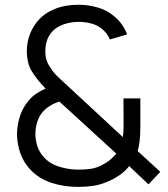

<svg xmlns="http://www.w3.org/2000/svg" viewBox="-20 -754 692 790"><path d="M301.5 15Q241.5 15 190.2 -2.2Q139 -19.5 104.5 -56.5Q77.5 -85.5 64.5 -121.2Q51.5 -157 50 -197Q50 -198.5 50 -200Q50 -236.5 61.2 -273.2Q72.5 -310 97 -339Q111.5 -357 129.8 -369Q148 -381 167.5 -389.5Q130 -428.5 110.2 -461.8Q90.5 -495 90.5 -543.5Q90.5 -599 118.8 -645Q147 -691 197 -713.5Q222.5 -725 249.2 -729.8Q276 -734.5 302.5 -734.5Q343 -734.5 382 -723.2Q421 -712 448.5 -688Q467 -673.5 481 -653.8Q495 -634 503 -612.5L432 -591.5Q421.5 -618.5 397 -637Q378 -652 353.2 -658Q328.5 -664 303.5 -664Q261 -664 226.5 -647.5Q196.5 -632.5 181.5 -606Q166.5 -579.5 166.5 -544Q166.5 -513.5 176.5 -493.8Q186.5 -474 205.5 -451Q216.5 -439 230 -426.8Q243.5 -414.5 257.5 -401.5L485.5 -190Q487.5 -204 488 -217.2Q488.5 -230.5 488.5 -243.5L488 -349H557.5V-238.5Q557.5 -199 554.5 -174Q551.5 -149 546.5 -132.5L639.5 -47L591 4.5L511.5 -70.5Q495 -49 469.8 -32Q444.5 -15 419.5 -5.5Q392.5 6.5 362.5 10.8Q332.5 15 301.5 15ZM302.5 -56Q331 -56 354 -59.5Q377 -63 398 -74Q424.5 -88 437.5 -100.2Q450.5 -112.5 458.5 -122L224.5 -336Q203.5 -329.5 185.2 -318.2Q167 -307 154 -291.5Q139.5 -273.5 132.5 -250Q125.5 -226.5 125.5 -200.5Q126.5 -173 134.8 -149.8Q143 -126.5 159.5 -108.5Q183 -81 222.5 -68.5Q262 -56 302.5 -56Z"/></svg>

Font: Cns Manrope
Style: Regular
Weight: 400
Designer: Mikhail Sharanda
Foundry: Mikhail Sharanda
Version: Version 4.504